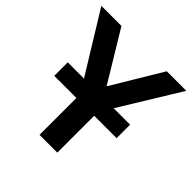

<svg xmlns="http://www.w3.org/2000/svg" viewBox="-184 -848 996 996"><g transform="rotate(45 314.5 -350.0)"><path d="M249.5 0V-299L3 -700H150.5L317.5 -424L483 -700H626.5L380 -298V0ZM87 -270.5V-369.5H544.5V-270.5Z"/></g></svg>

Font: Geologica Cursive Medium
Style: Regular
Weight: 500
Designer: Sindre Bremnes, Frode Helland
Foundry: Monokrom Skriftforlag AS
Version: Version 1.010;gftools[0.9.28]